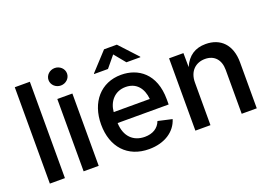

<svg xmlns="http://www.w3.org/2000/svg" viewBox="-107 -1058 1918 1362"><g transform="rotate(-20 852.0 -376.5)"><path d="M184.6 -727.5H70.8V0H184.6Z M325.7 0H439.5V-545.9H325.7ZM382.8 -627C420.9 -627 452.6 -656.2 452.6 -692.9C452.6 -729.5 420.9 -758.8 382.8 -758.8C344.7 -758.8 313 -729.5 313 -692.9C313 -656.2 344.7 -627 382.8 -627Z M817.4 11.2C936 11.2 1020 -46.4 1045.9 -132.3L939.9 -156.2C921.4 -106.9 877.4 -81.1 818.8 -81.1C732.4 -81.1 673.3 -136.2 669.4 -239.3H1054.7V-277.8C1054.7 -473.1 936 -552.7 808.6 -552.7C654.8 -552.7 555.7 -437 555.7 -269C555.7 -99.1 655.3 11.2 817.4 11.2ZM736.3 -623 806.2 -707.5 875.5 -623H981V-627L854.5 -763.7H757.8L631.8 -627V-623ZM669.9 -321.8C676.3 -398.4 726.1 -460.4 809.1 -460.4C889.2 -460.4 934.6 -404.8 942.4 -321.8Z M1283.2 -322.3C1283.2 -406.2 1335.4 -454.6 1406.7 -454.6C1476.6 -454.6 1519 -408.2 1519 -331.5V0H1632.8V-346.7C1632.8 -480.5 1558.6 -552.7 1446.8 -552.7C1369.1 -552.7 1312 -517.1 1278.8 -439.9L1277.8 -545.9H1169.4V0H1283.2Z"/></g></svg>

Font: Raveo Medium
Style: Regular
Weight: 500
Designer: Jakub Foglar, Rasmus Andersson (Inter)
Foundry: Jakubfoglar.com
Version: Version 1.100;Glyphs 3.2.3 (3260)